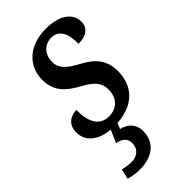

<svg xmlns="http://www.w3.org/2000/svg" viewBox="-245 -607 908 908"><g transform="rotate(-45 209.0 -153.0)"><path d="M110 240C186 240 250 205 250 120C250 77 221 47 179 38L191 9C305 2 366 -65 366 -163C366 -236 330 -279 260 -315C204 -345 175 -372 176 -415C177 -463 207 -498 256 -498C312 -498 327 -439 325 -386C376 -386 409 -407 409 -452C409 -498 369 -546 266 -546C155 -546 83 -481 83 -386C83 -312 124 -273 189 -237C249 -205 273 -178 273 -134C273 -75 238 -41 184 -41C118 -41 95 -101 97 -172C65 -172 21 -155 21 -97C21 -37 69 2 146 9L118 72C150 76 173 95 173 124C173 167 143 187 107 187C91 187 70 184 50 179L38 229C59 236 85 240 110 240Z"/></g></svg>

Font: Noto Serif Condensed Medium
Style: Italic
Weight: 500
Width: 3
Italic angle: -12°
Designer: Monotype Design Team
Foundry: Monotype Imaging Inc.
Version: Version 2.013